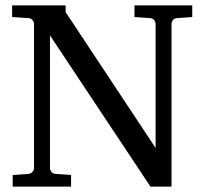

<svg xmlns="http://www.w3.org/2000/svg" viewBox="-20 -691 761 711"><path d="M691.9 -627.9 636.2 -624Q625.5 -623.5 620.4 -616.5Q615.2 -609.4 615.2 -602.1V0H537.1L165 -560.1V-68.8Q165 -61.5 170.2 -54.7Q175.3 -47.9 186 -46.9L243.2 -43V0H26.9V-43L84 -46.9Q94.7 -47.9 100.3 -54.7Q106 -61.5 106 -68.8V-602.1Q106 -609.4 100.3 -616.5Q94.7 -623.5 84 -624L24.9 -627.9V-670.9H223.1V-646L556.2 -143.1V-602.1Q556.2 -609.4 550.8 -616.5Q545.4 -623.5 535.2 -624L478 -627.9V-670.9H691.9Z"/></svg>

Font: Abyssinica SIL
Style: Regular
Weight: 400
Designer: Victor Gaultney and Lorna Evans
Foundry: SIL International
Version: Version 2.100